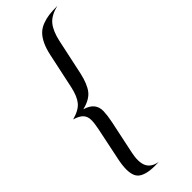

<svg xmlns="http://www.w3.org/2000/svg" viewBox="-289 -737 932 932"><g transform="rotate(-45 177.0 -271.0)"><path d="M354 -712.9Q301.3 -700.7 276.9 -670.9Q252.4 -641.1 240.2 -584L201.2 -401.9Q188 -342.3 164.6 -312Q141.1 -281.7 87.9 -269Q122.1 -258.8 137 -239.5Q151.9 -220.2 150.9 -192.4Q149.9 -164.6 142.1 -126L106 44.9Q94.2 99.6 107.4 130.9Q120.6 162.1 166 170.9Q128.4 172.4 103.8 168.9Q79.1 165.5 61.3 156Q43.5 146.5 36.1 128.4Q28.8 110.4 28.8 83.7Q28.8 57.1 37.1 18.1L71.8 -148.9Q79.1 -183.1 78.6 -206.5Q78.1 -230 64 -244.9Q49.8 -259.8 18.1 -269Q67.4 -282.2 89.1 -308.1Q110.8 -334 122.1 -386.2L161.1 -568.8Q168.9 -605.5 181.4 -631.6Q193.8 -657.7 210 -673.6Q226.1 -689.5 249 -698.2Q272 -707 296.1 -710.2Q320.3 -713.4 354 -712.9Z"/></g></svg>

Font: GFS Olga
Style: Regular
Weight: 400
Designer: George Matthiopoulos
Foundry: George Matthiopoulos
Version: Version 1.0